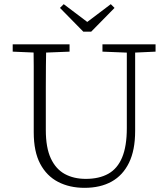

<svg xmlns="http://www.w3.org/2000/svg" viewBox="-20 -887 807 922"><path d="M386 15Q314 15 259 -13.5Q204 -42 173 -100.5Q142 -159 142 -252V-360Q142 -413 142 -465Q142 -517 142 -569.5Q142 -622 141 -674H202Q201 -622 200.5 -570Q200 -518 200 -465.5Q200 -413 200 -360V-263Q200 -178 224 -126.5Q248 -75 291 -51.5Q334 -28 392 -28Q456 -28 500 -52.5Q544 -77 566.5 -131Q589 -185 589 -272V-674H629V-258Q629 -166 599.5 -105.5Q570 -45 516 -15Q462 15 386 15ZM41 -639V-674H314V-639L188 -634H159ZM472 -639V-674H727V-639L618 -634H598ZM286 -867 421 -765H377L512 -867L530 -849L418 -735H380L268 -849Z"/></svg>

Font: Source Serif 4 Light
Style: Regular
Weight: 300
Designer: Frank Grießhammer
Foundry: Adobe Systems Incorporated
Version: Version 4.004;hotconv 1.0.116;makeotfexe 2.5.65601